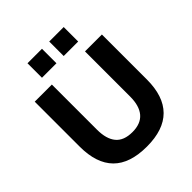

<svg xmlns="http://www.w3.org/2000/svg" viewBox="-246 -1070 1237 1237"><g transform="rotate(-45 373.0 -451.0)"><path d="M375 11Q220 11 144 -66Q68 -143 68 -295V-705H224V-294Q224 -209 260.5 -165Q297 -121 375 -121Q451 -121 488.5 -165Q526 -209 526 -294V-705H680V-295Q680 -143 603.5 -66Q527 11 375 11ZM408 -781V-913H540V-781ZM210 -781V-913H342V-781Z"/></g></svg>

Font: Mulish ExtraLight ExtraBold
Style: Regular
Weight: 800
Version: Version 3.603